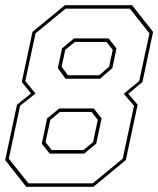

<svg xmlns="http://www.w3.org/2000/svg" viewBox="-35 -720 610 740"><path d="M66 0 -15 -103 30.5 -316.5 84.5 -359.5 49 -404 90 -597 215 -700H474L555 -597L514 -404L459.5 -358.5L495.5 -316.5L450 -103L325 0ZM156.5 -128 126 -166.5 146.5 -263.5 193.5 -302H326.5L356.5 -263.5L336 -166.5L289.5 -128ZM74.5 -13.5H322.5L438 -108.5L481.5 -312.5L442 -358.5L501.5 -407.5L541 -591.5L465.5 -686.5H217.5L102 -591.5L62.5 -407.5L102 -359.5L42.5 -312.5L-1 -108.5ZM217.5 -416.5 188 -457.5 204 -533.5 250.5 -572H383.5L414 -533.5L398 -457.5L350.5 -416.5ZM164.5 -141.5H286.5L323.5 -172L342 -258L318 -288.5H196L159 -258L140.5 -172ZM226.5 -430H347.5L385.5 -463L399.5 -528L375.5 -558.5H253.5L216.5 -528L202.5 -463Z"/></svg>

Font: Tourney Thin Thin
Style: Italic
Weight: 250
Italic angle: -12°
Version: Version 1.015